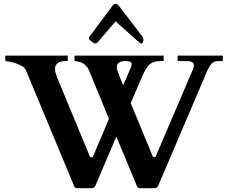

<svg xmlns="http://www.w3.org/2000/svg" viewBox="-20 -982 1206 1015"><path d="M1005 -636C1005 -630 1003 -622 999 -613L804 -157C803 -153 800 -151 797 -151C792 -151 788 -153 787 -156L671 -437L731 -577C741.6 -601.7 753 -621.6 768 -639C782.9 -652 798.4 -659 824 -659H842C844 -659 845 -660 845 -660V-687C845 -688 844 -688 842 -688H377C375 -688 374 -687 374 -685V-663C374 -660 375 -659 378 -659C379 -659 383 -658 389 -657C406.6 -654.1 417.6 -650.4 430 -638C440 -630 446 -621 450 -611L556 -354L472 -155C471 -154 470 -152 469 -152C468 -150 467 -150 465 -150C460 -150 456 -152 455 -155L280 -577C279 -584 277 -590 274 -596C272 -603 271 -610 271 -617C271 -621 272 -625 272 -630C279.9 -649.7 295 -659 325 -659H334C336 -659 337 -660 338 -660V-687C337 -688 336 -688 334 -688H11C9 -688 8 -687 8 -685V-663C8 -660 9 -659 12 -659C13 -659 14 -659 16 -658C22.4 -658 30.4 -657.1 35 -654C38 -654 41 -653 43 -653C66.4 -647.2 85.3 -639.7 104 -628C110 -622 116 -615 119 -606L372 2C373 6 375 9 378 10C380 12 383 13 387 13H458C474.6 13 480.7 10.2 486 -4L595 -260L704 2C706 9 711 13 719 13H789C806.6 13 812.5 10.6 818 -4L1065 -583C1070 -596 1075 -608 1080 -617C1088.1 -631.6 1097 -649.3 1111 -654C1117 -658 1124 -659 1132 -659H1155C1157 -659 1158 -660 1158 -660V-687C1158 -688 1157 -688 1155 -688H923C921 -688 920 -688 920 -687C919 -686 919 -686 919 -685V-663C919 -660 920 -659 923 -659H953C982.3 -659 1005 -658.8 1005 -636ZM642 -659H646C666 -659 676 -654 676 -644C676 -635.2 674.2 -631 671 -623L631 -531C624 -548 618 -562 614 -573C606.5 -589.6 604.5 -602.1 598 -615C598 -619 597 -623 597 -626C597 -650.7 616.3 -659 642 -659ZM591 -869 717 -757C718 -756 720 -754 722 -754C725 -752 727 -752 728 -752C729 -752 731 -753 734 -756C739 -761 738 -768.7 738 -778C737 -781 735 -785 732 -790L611 -948C608 -951 605 -954 602 -958C599 -960 595 -962 591 -962C584.2 -962 576.6 -956.7 575 -952L455 -791C451.7 -786.1 450 -785 450 -778C450 -769.9 476.4 -752 484 -752C485 -752 487 -752 490 -754C492 -754 494 -756 495 -757Z"/></svg>

Font: fbb
Style: Bold
Weight: 400
Designer: David J. Perry, Michael Sharpe
Version: Version 1.045